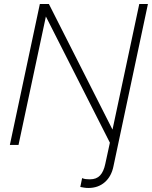

<svg xmlns="http://www.w3.org/2000/svg" viewBox="-20 -720 755 954"><path d="M419 214Q409 214 399 212.5Q389 211 379 209L388 165Q397 169 407 170Q417 171 427 171Q459 171 477 152Q495 133 503 95L526 -11L208 -638L72 0H29L178 -700H223L539 -76L672 -700H715L544 105Q534 156 501 185Q468 214 419 214Z"/></svg>

Font: Red Hat Display
Style: Italic
Weight: 300
Italic angle: -12°
Designer: Pentagram, MCKL
Foundry: Pentagram, MCKL
Version: Version 1.023